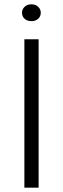

<svg xmlns="http://www.w3.org/2000/svg" viewBox="-20 -870 292 890"><path d="M93 -688H159V0H93ZM126 -772Q106 -772 94 -783Q82 -794 82 -811Q82 -827 94 -838.5Q106 -850 126 -850Q145 -850 157 -838.5Q169 -827 169 -811Q169 -794 157 -783Q145 -772 126 -772Z"/></svg>

Font: Roundo
Style: Regular
Weight: 400
Designer: Namrata Goyal (Gurmukhi), Shiva Nallaperumal (Latin)
Foundry: Indian Type Foundry
Version: Version 1.000;PS 1.0;hotconv 1.0.88;makeotf.lib2.5.647800